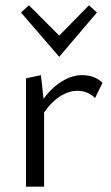

<svg xmlns="http://www.w3.org/2000/svg" viewBox="-20 -703 417 723"><path d="M366 -391 338 -334Q311 -361 271 -361Q238 -361 205 -339.5Q172 -318 146 -279V0H78V-408L134 -420L144 -331Q175 -373 213 -396.5Q251 -420 289 -420Q337 -420 366 -391ZM59 -656 89 -683 203 -569 315 -683 345 -656 203 -489Z"/></svg>

Font: Ysabeau
Style: Regular
Weight: 400
Designer: Christian Thalmann (Catharsis Fonts)
Version: Version 0.003